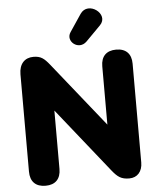

<svg xmlns="http://www.w3.org/2000/svg" viewBox="-62 -1010 883 1072"><g transform="rotate(-5 379.0 -474.0)"><path d="M530 -857C588 -916 475 -1000 428 -930L363 -833C330 -784 400 -727 447 -773ZM150 9C205 9 235 -22 235 -78V-405L524 -43C554 -6 574 9 619 9C664 9 693 -23 693 -74V-628C693 -683 663 -714 608 -714C553 -714 523 -683 523 -628V-301L234 -662C204 -699 186 -714 144 -714C96 -714 64 -682 64 -623V-78C64 -22 94 9 150 9Z"/></g></svg>

Font: Nunito Black
Style: Regular
Weight: 900
Designer: Vernon Adams
Foundry: Vernon Adams
Version: Version 3.602